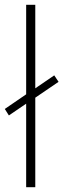

<svg xmlns="http://www.w3.org/2000/svg" viewBox="-30 -780 264 800"><path d="M79 0H117V-373L214 -439L196 -466L117 -412V-760H79V-387L-10 -326L7 -299L79 -348Z"/></svg>

Font: Noto Sans Gurmukhi UI Condensed ExtraLight
Style: Regular
Weight: 200
Width: 3
Designer: Jelle Bosma - Monotype Design Team
Foundry: Monotype Imaging Inc.
Version: Version 2.004